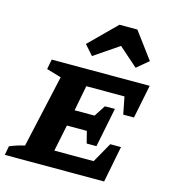

<svg xmlns="http://www.w3.org/2000/svg" viewBox="-134 -892 876 986"><g transform="rotate(15 304.0 -399.0)"><path d="M-17 0 -8 -48Q11 -56 31 -62.5Q51 -69 71 -73L157 -459L79 -482L89 -535H610L574 -357H517L499 -449H296L270 -314H376L415 -374H468L426 -165H374L358 -228H252L223 -87H432L492 -193H549L511 0ZM474 -798 578 -658 516 -606 415 -695 284 -606 238 -658 379 -798Z"/></g></svg>

Font: Piazzolla SC
Style: Bold Italic
Weight: 700
Italic angle: -11.3°
Designer: Juan Pablo del Peral
Foundry: Huerta Tipografica
Version: Version 1.330